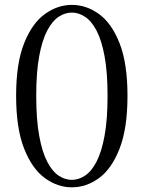

<svg xmlns="http://www.w3.org/2000/svg" viewBox="-20 -763 597 797"><path d="M278.4 14.6Q218.8 14.6 165.9 -24Q113.1 -62.6 80 -146.5Q46.9 -230.3 46.9 -365.5Q46.9 -499.9 80 -583.1Q113.1 -666.2 165.9 -704.4Q218.8 -742.7 278.4 -742.7Q338.7 -742.7 391.3 -704.4Q443.9 -666.2 476.5 -583.1Q509.2 -499.9 509.2 -365.5Q509.2 -230.3 476.5 -146.5Q443.9 -62.6 391.3 -24Q338.7 14.6 278.4 14.6ZM278.4 -16.4Q305.9 -16.4 332.6 -33.7Q359.3 -51 380.3 -91.1Q401.4 -131.2 413.9 -198.6Q426.5 -266.1 426.5 -365.5Q426.5 -464 413.9 -530.6Q401.4 -597.3 380.3 -636.8Q359.3 -676.3 332.6 -693.5Q305.9 -710.8 278.4 -710.8Q250 -710.8 223.7 -693.5Q197.4 -676.3 176.4 -636.8Q155.3 -597.3 142.9 -530.7Q130.4 -464.2 130.4 -365.5Q130.4 -266.1 142.9 -198.5Q155.3 -131 176.4 -91Q197.4 -51 223.7 -33.7Q250 -16.4 278.4 -16.4Z"/></svg>

Font: Noto Serif SC ExtraLight
Style: Regular
Weight: 200
Designer: Ryoko NISHIZUKA 西塚涼子 (kana & ideographs); Frank Grießhammer (Latin, Greek & Cyrillic); Wenlong ZHANG 张文龙 (bopomofo); San
Foundry: Adobe
Version: Version 2.002-H1;hotconv 1.1.0;makeotfexe 2.6.0